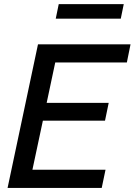

<svg xmlns="http://www.w3.org/2000/svg" viewBox="-20 -920 659 940"><path d="M17.1 0 166 -703.1H619.1L601.1 -614.3H250.5L208.5 -416.5H512.2L494.1 -329.1H189.9L138.7 -88.9H496.6L478 0ZM252.9 -828.6 267.6 -899.9H585.9L571.3 -828.6Z"/></svg>

Font: Schibsted Grotesk Medium
Style: Italic
Weight: 500
Italic angle: -12°
Designer: Bakken & Baeck AS, Henrik Kongsvoll
Foundry: Schibsted ASA
Version: Version 1.100;gftools[0.9.25]